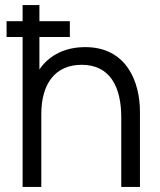

<svg xmlns="http://www.w3.org/2000/svg" viewBox="-20 -740 634 760"><path d="M143.5 0V-288C143.5 -410 199.5 -483.5 303.5 -483.5C416.5 -483.5 460 -394.5 460 -275.5V0H534V-297C534 -418.5 479.5 -553.5 317.5 -553.5C240 -553.5 176 -523.5 136 -465V-593.5H256.5V-656H136V-720H69.5V-656H6V-593.5H69.5V0Z"/></svg>

Font: Manrope
Style: Regular
Weight: 400
Designer: Mikhail Sharanda
Foundry: Mikhail Sharanda
Version: Version 4.505